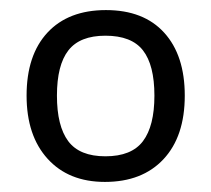

<svg xmlns="http://www.w3.org/2000/svg" viewBox="-20 -742 415 377"><path d="M342.8 -554.2Q342.8 -474.1 301 -429.4Q259.3 -384.8 186 -384.8Q114.7 -384.8 73.5 -430.2Q32.2 -475.6 32.2 -554.2Q32.2 -633.8 73.2 -678Q114.3 -722.2 188 -722.2Q262.2 -722.2 302.5 -677.7Q342.8 -633.3 342.8 -554.2ZM91.8 -554.2Q91.8 -494.6 114 -464.8Q136.2 -435.1 187 -435.1Q238.3 -435.1 260.7 -464.8Q283.2 -494.6 283.2 -554.2Q283.2 -614.3 260.7 -643.1Q238.3 -671.9 187 -671.9Q136.7 -671.9 114.3 -643.1Q91.8 -614.3 91.8 -554.2Z"/></svg>

Font: Open Sans ACDW
Style: acdw
Weight: 400
Foundry: Ascender Corporation
Version: Version 1.10